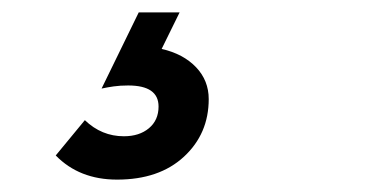

<svg xmlns="http://www.w3.org/2000/svg" viewBox="-20 -30 627 310"><path d="M70 221 117 164Q144 190 180 190Q205 190 220.5 177Q236 164 236 142Q236 108 187 108Q174 108 163.5 109.5Q153 111 144 113L204 -10H270L241 49Q276 57 296.5 78.5Q317 100 317 130Q317 186 277 223Q237 260 169 260Q108 260 70 221Z"/></svg>

Font: Wix Madefor Text SemiBold
Style: Italic
Weight: 600
Italic angle: -12°
Designer: Dalton Maag Ltd
Foundry: Dalton Maag Ltd
Version: Version 3.100